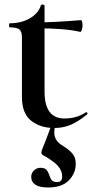

<svg xmlns="http://www.w3.org/2000/svg" viewBox="-20 -554 420 849"><path d="M77 -126V-388Q77 -415 65.5 -424Q54 -433 23 -433Q20 -433 20 -442Q20 -451 23 -451Q74 -451 112 -473Q150 -495 161 -531Q163 -534 167 -534Q171 -534 174 -532.5Q177 -531 177 -529V-149Q177 -30 265 -30Q319 -30 359 -57L361 -58Q365 -58 366.5 -54Q368 -50 365 -48Q324 -15 291.5 -1.5Q259 12 219 12Q159 12 118 -20Q77 -52 77 -126ZM142 -429V-455Q218 -455 338 -465Q341 -465 343 -458Q345 -451 345 -441Q345 -431 341.5 -421.5Q338 -412 335 -413Q267 -429 142 -429ZM220 32Q220 51 229.5 65.5Q239 80 260 92Q286 108 300.5 125.5Q315 143 315 170Q315 212 284.5 243.5Q254 275 193 275Q118 275 118 227Q118 212 130 200Q142 188 158 188Q177 188 185 196.5Q193 205 198 221Q203 236 209.5 243.5Q216 251 233 251Q255 251 255 227Q255 201 236.5 180Q218 159 172 133Q163 130 163 121Q163 114 167 105Q182 69 199 22Q200 21 207 1L224 2Q220 17 220 32Z"/></svg>

Font: Cormorant Unicase
Style: Bold
Weight: 700
Designer: Christian Thalmann (Catharsis Fonts)
Foundry: Catharsis Fonts
Version: Version 4.000